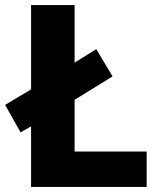

<svg xmlns="http://www.w3.org/2000/svg" viewBox="-26 -734 631 754"><path d="M96 0H550V-139H267V-342L416 -434L352 -541L267 -488V-714H96V-383L-6 -322L55 -214L96 -238Z"/></svg>

Font: Noto Sans Arabic ExtBd
Style: Regular
Weight: 800
Designer: Monotype Design Team, Nadine Chahine, Nizar Qandah and Khaled Hosny
Foundry: Monotype Imaging Inc.
Version: Version 2.012